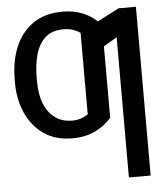

<svg xmlns="http://www.w3.org/2000/svg" viewBox="-54 -599 707 850"><g transform="rotate(-5 300.0 -174.5)"><path d="M581.1 -545.9V204.1H484.4V-418.9L424.8 -383.8V-66.4Q396 -32.7 352.5 -11.5Q309.1 9.8 251 9.8Q174.8 9.8 123 -26.9Q71.3 -63.5 44.9 -123.8Q18.6 -184.1 18.6 -253.9V-274.4Q18.6 -352.1 44.4 -415Q70.3 -478 123 -515.4Q175.8 -552.7 255.9 -552.7Q303.2 -552.7 341.8 -537.6Q380.4 -522.5 407.7 -496.1L503.9 -545.9ZM255.9 -68.4Q278.3 -68.4 295.2 -74.2Q312 -80.1 327.1 -89.8V-452.1Q313 -462.4 294.7 -468.5Q276.4 -474.6 252.9 -474.6Q199.7 -474.6 169.9 -446Q140.1 -417.5 128.2 -371.8Q116.2 -326.2 116.2 -274.4V-253.9Q116.7 -165.5 154.3 -116.9Q191.9 -68.4 255.9 -68.4Z"/></g></svg>

Font: Inter Display
Style: Regular
Weight: 400
Designer: Rasmus Andersson
Foundry: rsms
Version: Version 4.001;git-9221beed3